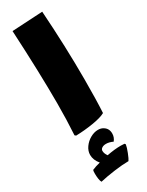

<svg xmlns="http://www.w3.org/2000/svg" viewBox="-213 -600 672 879"><g transform="rotate(-30 122.5 -161.0)"><path d="M37 -2Q42 -82 42 -168Q42 -329 30 -557L192 -566Q205 -374 205 -202Q205 -93 201 -25Q180 -13 134 -5.5Q88 2 43 3ZM220 151Q218 165 208 190.5Q198 216 192 224Q161 224 116.5 230Q72 236 38 244Q34 238 32 224.5Q30 211 30 197Q30 182 32 178Q50 170 75 164Q54 139 54 112Q54 91 67.5 72Q81 53 101.5 41.5Q122 30 142 30Q158 30 169 37Q191 50 191 77Q191 97 178 113Q159 104 142 104Q129 104 120.5 109.5Q112 115 112 124Q112 138 123 153Q163 145 197 145L216 146Z"/></g></svg>

Font: Lalezar
Style: Regular
Weight: 400
Designer: Borna Izadpanah
Foundry: Borna Izadpanah
Version: Version 1.003